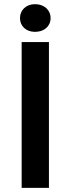

<svg xmlns="http://www.w3.org/2000/svg" viewBox="-20 -902 340 922"><path d="M148 -749C192 -749 223 -776 223 -815C223 -854 192 -882 148 -882C106 -882 76 -854 76 -815C76 -776 106 -749 148 -749ZM84 0H215V-700H84Z"/></svg>

Font: Fixel Display SemiBold
Style: Regular
Weight: 600
Designer: AlfaBravo + MacPaw
Foundry: Kyrylo Tkachov, Marchela Mozhyna, Serhii Makarenko, Maria Weinstein, Zakhar Kryvoshyya
Version: Version 1.211